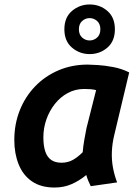

<svg xmlns="http://www.w3.org/2000/svg" viewBox="-20 -825 624 859"><path d="M224 14Q163 14 123 -13.5Q83 -41 63.5 -89.5Q44 -138 44 -198Q44 -270 68.5 -331.5Q93 -393 137.5 -439Q182 -485 242 -510.5Q302 -536 372 -536Q387 -536 418 -534Q449 -532 486.5 -525Q524 -518 558 -501L491 -220Q482 -183 480.5 -146Q479 -109 485.5 -74.5Q492 -40 504 -9L386 8Q380 -4 375 -16Q370 -28 366 -42Q336 -17 301 -1.5Q266 14 224 14ZM255 -97Q282 -97 304 -108.5Q326 -120 350 -144Q352 -169 357 -198.5Q362 -228 367 -252L410 -422Q396 -425 384 -426Q372 -427 357 -427Q317 -427 283.5 -409Q250 -391 225.5 -360Q201 -329 187.5 -290.5Q174 -252 174 -210Q174 -173 182.5 -147.5Q191 -122 209 -109.5Q227 -97 255 -97ZM381 -583Q336 -583 302 -612Q268 -641 268 -694Q268 -747 302 -776Q336 -805 381 -805Q427 -805 460.5 -776Q494 -747 494 -694Q494 -641 460.5 -612Q427 -583 381 -583ZM381 -644Q400 -644 414.5 -657Q429 -670 429 -694Q429 -718 414.5 -731Q400 -744 381 -744Q362 -744 347.5 -731Q333 -718 333 -694Q333 -670 347.5 -657Q362 -644 381 -644Z"/></svg>

Font: Ubuntu Sans
Style: Bold Italic
Weight: 700
Italic angle: -13.5°
Designer: Dalton Maag Ltd
Foundry: Dalton Maag Ltd
Version: Version 1.006